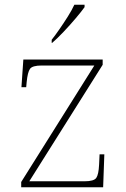

<svg xmlns="http://www.w3.org/2000/svg" viewBox="-20 -786 529 806"><path d="M69 0V-22L376 -511H155Q116 -511 106 -497Q96 -483 92 -442L90 -420H70L78 -536H411V-514L103 -25H335Q374 -25 384 -39Q394 -53 396 -95L398 -138H418L413 0ZM197 -619Q212 -638 230 -664Q248 -690 265 -717Q282 -744 292 -766H335V-756Q323 -739 298.5 -710Q274 -681 247 -652.5Q220 -624 199 -606H197Z"/></svg>

Font: Noto Serif Devanagari Thin
Style: Regular
Weight: 100
Designer: Universal Thirst, Indian Type Foundry and the Monotype Design Team
Foundry: Monotype Imaging Inc.
Version: Version 2.004; ttfautohint (v1.8.4.7-5d5b)